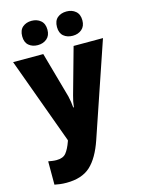

<svg xmlns="http://www.w3.org/2000/svg" viewBox="-145 -899 856 1168"><g transform="rotate(-15 283.0 -314.5)"><path d="M0 -604H190L271 -315Q275 -299 278 -279Q281 -259 282 -243H286Q288 -262 291.5 -279Q295 -296 300 -314L381 -604H566L366 -16Q330 90 276 139.5Q222 189 125 189Q102 189 83.5 186.5Q65 184 50 181V34Q61 36 74.5 38Q88 40 102 40Q143 40 162 16.5Q181 -7 197 -52L199 -59ZM94 -741Q94 -780 116.5 -799Q139 -818 173 -818Q207 -818 230 -798.5Q253 -779 253 -741Q253 -704 230 -684.5Q207 -665 173 -665Q139 -665 116.5 -684Q94 -703 94 -741ZM313 -741Q313 -780 335.5 -799Q358 -818 393 -818Q427 -818 450 -798.5Q473 -779 473 -741Q473 -704 450 -684.5Q427 -665 393 -665Q358 -665 335.5 -684Q313 -703 313 -741Z"/></g></svg>

Font: Noto Sans Tamil UI SemiCondensed Black
Style: Regular
Weight: 900
Width: 4
Designer: Jelle Bosma - Monotype Design Team
Foundry: Monotype Imaging Inc.
Version: Version 2.004; ttfautohint (v1.8.4.7-5d5b)